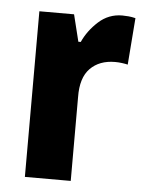

<svg xmlns="http://www.w3.org/2000/svg" viewBox="-45 -597 484 634"><g transform="rotate(5 196.5 -279.5)"><path d="M335 -559Q345 -559 356 -558Q367 -557 379 -554L367 -399Q359 -401 347.5 -402.5Q336 -404 325 -404Q273 -404 242.5 -373Q212 -342 213 -278V0H61V-549H176L198 -460H206Q223 -498 256.5 -528.5Q290 -559 335 -559Z"/></g></svg>

Font: Noto Sans Sinhala Condensed ExtraBold
Style: Regular
Weight: 800
Width: 3
Designer: Jelle Bosma - Monotype Design Team
Foundry: Monotype Imaging Inc.
Version: Version 2.006; ttfautohint (v1.8.4.7-5d5b)